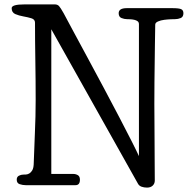

<svg xmlns="http://www.w3.org/2000/svg" viewBox="-20 -841 864 872"><path d="M213 -708V-51H313Q324 -51 333.5 -45.5Q343 -40 343 -25Q343 0 323 0H97Q83 0 69.5 -4.5Q56 -9 56 -25Q56 -38 66 -43Q76 -48 85 -48Q91 -48 98.5 -48.5Q106 -49 113.5 -53.5Q121 -58 126.5 -67.5Q132 -77 133 -94Q135 -162 138.5 -237.5Q142 -313 142 -388Q142 -474 140.5 -565.5Q139 -657 139 -738Q139 -753 122.5 -758Q106 -763 86 -766.5Q66 -770 49.5 -777Q33 -784 33 -804Q33 -821 91 -821H229Q241 -821 248 -813.5Q255 -806 269 -781Q285 -751 314 -697Q343 -643 378.5 -577.5Q414 -512 451.5 -441.5Q489 -371 521.5 -309Q554 -247 578 -199.5Q602 -152 611 -132V-731Q611 -740 605 -744.5Q599 -749 590 -751Q581 -753 571.5 -753.5Q562 -754 556 -754Q545 -754 532 -759Q519 -764 519 -781Q519 -804 556 -804H762Q794 -804 803.5 -799Q813 -794 813 -781Q813 -764 800.5 -759Q788 -754 776 -754Q771 -754 756.5 -753.5Q742 -753 726 -751Q710 -749 697.5 -743.5Q685 -738 685 -729Q684 -674 683.5 -632.5Q683 -591 682.5 -551.5Q682 -512 681.5 -469Q681 -426 681 -368Q681 -335 681.5 -290Q682 -245 682 -197Q682 -149 682.5 -102.5Q683 -56 683 -21Q683 -7 673.5 2Q664 11 648 11Q634 11 623 7Q612 3 607 -6Z"/></svg>

Font: Life Savers
Style: Bold
Weight: 700
Designer: Pablo Impallari, Rodrigo Fuenzalida, Brenda Gallo
Foundry: Pablo Impallari, Rodrigo Fuenzalida, Brenda Gallo
Version: Version 3.001; ttfautohint (v0.95) -l 8 -r 50 -G 200 -x 14 -